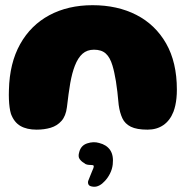

<svg xmlns="http://www.w3.org/2000/svg" viewBox="-20 -486 748 736"><path d="M120.4 11Q82.8 11 58.4 -3.1Q34 -17.2 22 -49.5Q18.6 -60.6 16.8 -74.4Q14.9 -88.2 14.2 -105.1Q13.5 -121.9 14.2 -141.2Q16.6 -244.2 57.2 -316.8Q97.8 -389.4 169.3 -427.8Q240.9 -466.1 334.9 -466.1Q429.9 -466.1 502.7 -428.9Q575.5 -391.6 616.8 -319.4Q658 -247.1 658 -142.5Q658 -125.5 656.5 -110.4Q655 -95.4 652.1 -82.2Q649.2 -69.1 644.9 -57.6Q631.6 -23.9 606.2 -6.4Q580.9 11 545.5 11Q504.2 11 481.6 -0.2Q459 -11.4 449.1 -32.6Q439.1 -53.9 435 -83.6Q432.4 -111.8 429.9 -134.2Q427.4 -156.6 424.4 -174.4Q421.4 -192.2 418.2 -206.9Q415.1 -221.6 411.1 -234.8Q401.8 -266.1 385.4 -280.8Q369.1 -295.5 340.2 -295.5Q313.9 -295.5 296.3 -280Q278.8 -264.5 267 -234.1Q261.6 -220.2 257.2 -203.8Q252.9 -187.2 249.3 -167.6Q245.8 -148 242.8 -125.1Q239.9 -102.1 236.6 -75.4Q232.4 -41.1 215.6 -22.4Q198.9 -3.6 174.3 3.7Q149.8 11 120.4 11ZM339 229.9Q323.6 228.6 319.9 222.4Q316.1 216.2 317.9 208.1Q320.8 200.4 324.9 190.4Q329 180.5 332.4 171.9Q336.1 164.4 338.1 158.2Q340.1 152.1 339.1 149.5Q338.1 147.6 335.4 147Q332.8 146.4 327.9 146.4Q320.4 146.4 313.8 145Q307.1 143.6 302.6 139Q292.9 133.9 285.6 124.2Q278.2 114.6 283.8 96.6Q290.4 71.5 314.2 63.6Q338.1 55.6 359.9 62Q388.4 69 402.2 89.2Q416 109.5 412.2 144.1Q410.2 162.5 401.4 179.9Q392.6 197.2 380.6 209.2Q371.9 219 360.9 224.8Q349.9 230.6 339 229.9Z"/></svg>

Font: Gluten Thin
Style: Regular
Weight: 100
Designer: Tyler Finck
Foundry: Etcetera Type Company
Version: Version 1.300